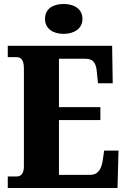

<svg xmlns="http://www.w3.org/2000/svg" viewBox="-20 -944 637 964"><path d="M300 -774C350 -774 394 -799 394 -849C394 -901 350 -924 300 -924C247 -924 206 -901 206 -849C206 -799 247 -774 300 -774ZM19 0H570L575 -188H503L496 -140C490 -96 472 -66 434 -66H276V-341H484V-406H276V-649H408C450 -649 464 -626 467 -574L472 -526H546L543 -714H19V-657H62C81 -657 100 -650 100 -600V-109C100 -76 88 -58 64 -58H19Z"/></svg>

Font: Noto Serif Devanagari Condensed Black
Style: Regular
Weight: 900
Width: 3
Designer: Universal Thirst, Indian Type Foundry and the Monotype Design Team
Foundry: Monotype Imaging Inc.
Version: Version 2.004